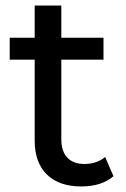

<svg xmlns="http://www.w3.org/2000/svg" viewBox="-20 -666 454 692"><path d="M359 -100 389 -31Q346 6 273 6Q193 6 149 -37Q105 -80 105 -160V-451H15V-530H105V-646H201V-530H353V-451H201V-164Q201 -121 222.5 -98Q244 -75 284 -75Q328 -75 359 -100Z"/></svg>

Font: Montserrat
Style: Regular
Weight: 500
Designer: Julieta Ulanovsky
Foundry: Julieta Ulanovsky
Version: Version 7.200;PS 007.200;hotconv 1.0.88;makeotf.lib2.5.64775